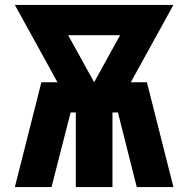

<svg xmlns="http://www.w3.org/2000/svg" viewBox="-20 -755 760 775"><path d="M40 0H188L265 -301H286V0H434V-301H456L532 0H680L573 -423H508L680 -735H40L212 -423H147ZM360 -423 255 -613H465L446 -579L403 -501Z"/></svg>

Font: Iosevka Sparkle Heavy
Style: Regular
Weight: 900
Designer: Belleve Invis
Foundry: Belleve Invis
Version: Version 4.5.0; ttfautohint (v1.8.3)